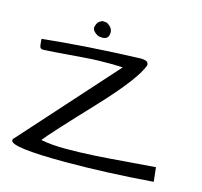

<svg xmlns="http://www.w3.org/2000/svg" viewBox="-104 -828 992 944"><g transform="rotate(15 392.0 -355.5)"><path d="M752 -15.6Q510.7 2.9 308.6 2.9Q27.3 2.9 27.3 -33.2Q27.3 -41 37.1 -48.8L459 -519.5Q419.9 -521.5 395 -521.5Q370.1 -521.5 338.9 -521Q307.6 -520.5 258.8 -516.6Q115.2 -504.9 60.5 -502Q45.9 -502 42.5 -510.7Q39.1 -519.5 37.1 -551.8Q254.9 -575.2 534.2 -585Q547.9 -585 560.5 -581.1Q573.2 -577.1 573.2 -560.5Q545.9 -484.4 384.8 -312.5Q195.3 -111.3 165 -71.3Q218.8 -60.5 291 -60.5Q363.3 -60.5 437.5 -64.9Q511.7 -69.3 591.8 -76.2Q671.9 -83 744.1 -87.9ZM272.5 -673.8Q277.3 -697.3 289.1 -705.6Q300.8 -713.9 307.6 -713.9Q314.5 -713.9 323.2 -712.4Q332 -710.9 343.8 -699.7Q355.5 -688.5 357.4 -672.9Q357.4 -649.4 347.7 -642.1Q337.9 -634.8 325.2 -634.8Q312.5 -634.8 304.7 -637.2Q296.9 -639.6 290 -645.5Q272.5 -657.2 272.5 -673.8Z"/></g></svg>

Font: Architects Daughter
Style: Regular
Weight: 400
Designer: Kimberly Geswein
Foundry: Kimberly Geswein
Version: Version 1.002 2010